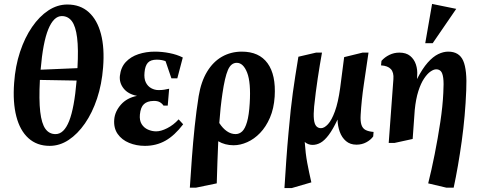

<svg xmlns="http://www.w3.org/2000/svg" viewBox="-20 -728 2445 978"><path d="M233.1 15Q168 15 124.9 -24.1Q81.7 -63.1 63.2 -135.1Q44.6 -207.1 52 -306Q58 -391.4 82.1 -463.9Q106.2 -536.5 143.4 -590.6Q180.5 -644.6 226.3 -674.8Q272.1 -705 323.1 -705Q388.9 -705 432.1 -665.9Q475.4 -626.9 494.2 -555.1Q513.1 -483.2 505.1 -384Q498.5 -298.6 474.4 -226.1Q450.2 -153.5 412.8 -99.4Q375.4 -45.4 329.7 -15.2Q284.1 15 233.1 15ZM262.9 -44.9Q305.7 -44.9 332.1 -111.3Q358.5 -177.7 370.2 -317.6L183.2 -320.9Q177.9 -219.1 184.9 -158.6Q192 -98.1 211.4 -71.5Q230.7 -44.9 262.9 -44.9ZM186.9 -372.9 374.5 -380.9Q380.1 -478.7 372.7 -536.6Q365.4 -594.5 345.9 -620.3Q326.4 -646.1 294.9 -646.1Q253.6 -646.1 226.1 -579.3Q198.6 -512.5 186.9 -372.9Z M718.1 15Q674.9 15 637.6 -0.3Q600.4 -15.6 579.3 -45.8Q558.3 -75.9 561.9 -119.9Q565.3 -160.1 595.8 -194.9Q626.4 -229.6 677.9 -239.6Q632.3 -248.7 609.7 -277.4Q587.1 -306 590.6 -341.5Q595.5 -385.2 620.8 -412.2Q646.1 -439.2 685.1 -452.1Q724.1 -465 768.1 -465Q805.7 -465 843.7 -457.5Q881.7 -450 911.1 -435.1L883.2 -329H853.1L823.4 -416.2Q817.6 -419 805.4 -421.6Q793.2 -424.1 778.5 -424.1Q747 -424.1 732.9 -408.2Q718.9 -392.2 716.2 -359.5Q713 -328.5 722.6 -308.6Q732.2 -288.7 750.1 -278.9Q767.9 -269.1 787.9 -269.1Q804.6 -269.1 816.4 -271.1Q828.2 -273 841.6 -276L834.4 -190H812.9Q805.7 -201 793.7 -207.8Q781.6 -214.5 761.9 -213.9Q730.1 -213.3 713.2 -197.6Q696.2 -182 692.6 -144.7Q689.7 -115 701.4 -96Q713.1 -77 733.7 -67.9Q754.2 -58.9 775.6 -58.9Q800.1 -58.9 831.9 -75.1Q863.7 -91.2 889.9 -120L913 -94.9Q869.2 -37.4 822.4 -11.2Q775.6 15 718.1 15Z M947 228Q951.8 154 957.5 75.5Q963.3 -3 971.6 -82.7Q979.9 -162.5 991.9 -238Q1004.2 -312.5 1035 -363.1Q1065.7 -413.7 1111.1 -439.4Q1156.5 -465 1211.9 -465Q1300 -465 1343 -405.7Q1386 -346.4 1379.1 -236Q1375.1 -174.8 1355 -128.4Q1334.9 -82 1304.9 -50.8Q1274.9 -19.6 1239.4 -3.9Q1204 11.9 1170 11.9Q1147.9 11.9 1128.3 6.7Q1108.7 1.6 1091.7 -8.5Q1089.4 40.5 1087.6 94.7Q1085.9 149 1084.1 206L977.9 228ZM1179.9 -45Q1199 -45 1213.6 -58.7Q1228.2 -72.4 1238.3 -106.8Q1248.4 -141.1 1252 -202.1Q1258.5 -307.9 1238.9 -357.9Q1219.2 -408 1186.1 -408Q1156.6 -408 1140.9 -371.2Q1125.1 -334.4 1113.1 -251.9Q1102.5 -180.7 1097 -101.4Q1114.6 -74.1 1135.7 -59.6Q1156.7 -45 1179.9 -45Z M1428.9 230Q1433 161 1438.3 87.6Q1443.5 14.1 1449.7 -52.7Q1455.9 -119.5 1460.9 -168.1Q1466.1 -214.4 1471.6 -255.3Q1477 -296.1 1484.1 -340.6Q1491.3 -385 1499.9 -439L1589.9 -460H1620.1Q1608.9 -398 1598.4 -328.6Q1587.9 -259.3 1580.1 -184.9Q1576.4 -145 1579 -120.6Q1581.6 -96.1 1590.9 -85.6Q1600.2 -75.1 1615 -75.1Q1631.9 -75.1 1650.7 -95.4Q1669.5 -115.7 1686 -160.9Q1702.5 -206 1712.7 -279.9L1733 -437L1826.9 -460H1857.1Q1845.1 -378 1833.3 -298.5Q1821.5 -219 1817.1 -143Q1815.1 -110.6 1821.1 -92.2Q1827.1 -73.7 1842.2 -65.9Q1857.4 -58 1882.9 -56L1881 -33Q1868 -15 1845.6 -3.1Q1823.2 8.9 1796 8.9Q1763.7 8.9 1742.5 -9.2Q1721.2 -27.3 1710.6 -56.8Q1700 -86.3 1699.4 -119Q1675.4 -68.3 1654.2 -40.3Q1633 -12.3 1613.1 -1.1Q1593.1 10.1 1572 10.1Q1560.9 10.1 1550.6 6.2Q1540.2 2.2 1532.2 -4.9Q1536.1 53.6 1545.2 102.4Q1554.4 151.1 1565.9 200.9L1465.9 230Z M2254 228 2161.1 206Q2178 139 2194.2 57.5Q2210.4 -24 2222.8 -106Q2235.1 -188 2238.1 -255Q2241.1 -304.9 2237.7 -330.7Q2234.2 -356.5 2225.2 -365.7Q2216.2 -374.9 2202 -374.9Q2189.1 -374.9 2172.8 -363.6Q2156.5 -352.4 2140.1 -327.9Q2123.6 -303.4 2110.9 -263.7Q2098.2 -224 2092.6 -167.7L2082 -20.1L1989.9 0H1960L1983.9 -325Q1986.6 -359.2 1970.9 -376.1Q1955.1 -393 1920.9 -395L1923.1 -418Q1939.8 -436.9 1963.4 -448.4Q1987.1 -460 2014 -460Q2048.7 -460 2069.3 -443.1Q2089.9 -426.1 2098.6 -399.4Q2107.4 -372.7 2105 -343L2104 -325.2Q2131.5 -378.5 2158.6 -409.1Q2185.7 -439.6 2212.1 -452.3Q2238.4 -465 2263.1 -465Q2319.1 -465 2339.5 -418.5Q2359.9 -372 2354.9 -268Q2349.9 -138 2331.9 -8.5Q2313.9 121 2290.9 228ZM2146.1 -507.9 2180.9 -708 2304 -682.9 2184 -507.9Z"/></svg>

Font: Ancizar Serif Light
Style: Italic
Weight: 300
Italic angle: -4°
Designer: Cesar Puertas, Viviana Monsalve, Julian Moncada, Julian Prieto, Jose Castro, Felipe Aragon, Mariel Hernandez, Sara Alarc
Version: Version 8.100